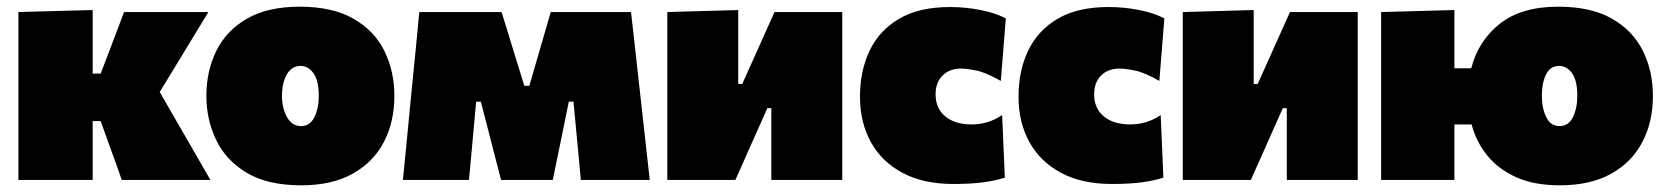

<svg xmlns="http://www.w3.org/2000/svg" viewBox="-20 -538 4980 574"><path d="M35 0V-502L257 -508V-318H281L306 -383.5L351 -502H603Q574.5 -455 546.5 -409.2Q518.5 -363.5 490.5 -317L457.5 -263L499.5 -190Q527 -142.5 554.5 -94.8Q582 -47 609 0H344Q334.5 -27.5 324.8 -54.5Q315 -81.5 305.5 -107.5L281 -176H257V0Z M881 16Q780 16 717.5 -21.5Q655 -59 626 -120Q597 -181 597 -251Q597 -326 627 -386.5Q657 -447 718.8 -482.5Q780.5 -518 876 -518Q974 -518 1036.5 -482.2Q1099 -446.5 1129 -386Q1159 -325.5 1159 -251Q1159 -174 1127.8 -113.8Q1096.5 -53.5 1034.5 -18.8Q972.5 16 881 16ZM880 -161Q907 -161 920 -188Q933 -215 933 -251Q933 -297 917.2 -319Q901.5 -341 879 -341Q852 -341 837.5 -315.5Q823 -290 823 -251Q823 -215 838 -188Q853 -161 880 -161Z M1184.5 0Q1190 -54 1195.2 -107.8Q1200.5 -161.5 1205.5 -215L1212 -282Q1217.5 -336.5 1223 -392Q1228.5 -447.5 1233.5 -502H1479.5Q1488 -474.5 1496.8 -446.2Q1505.5 -418 1514 -390L1547.5 -281.5H1562.5L1594 -390Q1602.5 -418.5 1610.5 -446.8Q1618.5 -475 1626.5 -502H1866.5Q1872.5 -448.5 1878.8 -392.2Q1885 -336 1891 -282.5L1899 -211Q1904.5 -161 1910.5 -107.5Q1916.5 -54 1922.5 0H1716.5Q1713 -36 1709.8 -72Q1706.5 -108 1703 -143.5L1694.5 -234H1680.5L1661 -138.5Q1654 -103.5 1646.8 -69.2Q1639.5 -35 1632.5 0H1478Q1469 -35 1460.2 -68.5Q1451.5 -102 1443 -135.5L1417.5 -234H1403.5L1395.5 -147Q1392 -109.5 1388.8 -73Q1385.5 -36.5 1382 0Z M1975 0V-502L2187 -508V-287H2199L2241 -380.5Q2254.5 -410.5 2268.2 -441.2Q2282 -472 2295.5 -502H2498V0H2286V-214.5H2274L2233 -122.5Q2219.5 -92 2205.8 -61.2Q2192 -30.5 2178.5 0Z M2830 12Q2740.5 12 2678.2 -21.2Q2616 -54.5 2583.5 -113.2Q2551 -172 2551 -249Q2551 -326.5 2580 -387Q2609 -447.5 2668.5 -482.2Q2728 -517 2820 -517Q2866 -517 2910.8 -508.2Q2955.5 -499.5 2987 -483L2972 -296Q2928.5 -321 2899.5 -327Q2870.5 -333 2853 -333Q2818.5 -333 2797.8 -312.2Q2777 -291.5 2777 -256Q2777 -214 2806 -190Q2835 -166 2885 -166Q2934.5 -166 2976 -194L2984 -7Q2956.5 2 2920 7Q2883.5 12 2830 12Z M3304 12Q3214.5 12 3152.2 -21.2Q3090 -54.5 3057.5 -113.2Q3025 -172 3025 -249Q3025 -326.5 3054 -387Q3083 -447.5 3142.5 -482.2Q3202 -517 3294 -517Q3340 -517 3384.8 -508.2Q3429.5 -499.5 3461 -483L3446 -296Q3402.5 -321 3373.5 -327Q3344.5 -333 3327 -333Q3292.5 -333 3271.8 -312.2Q3251 -291.5 3251 -256Q3251 -214 3280 -190Q3309 -166 3359 -166Q3408.5 -166 3450 -194L3458 -7Q3430.5 2 3394 7Q3357.5 12 3304 12Z M3516 0V-502L3728 -508V-287H3740L3782 -380.5Q3795.5 -410.5 3809.2 -441.2Q3823 -472 3836.5 -502H4039V0H3827V-214.5H3815L3774 -122.5Q3760.5 -92 3746.8 -61.2Q3733 -30.5 3719.5 0Z M4109 0V-502L4328 -508V-334H4378.5Q4399 -415 4463.2 -466.5Q4527.5 -518 4638.5 -518Q4736.5 -518 4799 -482.2Q4861.5 -446.5 4891.5 -386Q4921.5 -325.5 4921.5 -251Q4921.5 -174 4890.2 -113.8Q4859 -53.5 4797 -18.8Q4735 16 4643.5 16Q4566.5 16 4512.8 -8.2Q4459 -32.5 4426 -73.5Q4393 -114.5 4379.5 -166H4328V0ZM4642.5 -161Q4669.5 -161 4682.5 -188Q4695.5 -215 4695.5 -251Q4695.5 -297 4679.8 -319Q4664 -341 4641.5 -341Q4614.5 -341 4602 -315.5Q4589.5 -290 4589.5 -251Q4589.5 -215 4602.5 -188Q4615.5 -161 4642.5 -161Z"/></svg>

Font: Commissioner Black
Style: Regular
Weight: 900
Designer: Kostas Bartsokas
Foundry: Kostas Bartsokas
Version: Version 1.000; ttfautohint (v1.8.3)